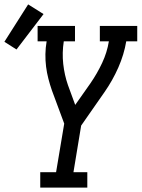

<svg xmlns="http://www.w3.org/2000/svg" viewBox="-89 -853 644 873"><path d="M94 0V-70H166L203 -291L147 -442Q138 -468 131 -495Q124 -522 120.5 -550Q117 -578 117.5 -607Q118 -636 123 -665H82V-735H252V-665H201Q193 -613 198.5 -562.5Q204 -512 220 -466L253 -376L322 -474Q353 -519 375.5 -567Q398 -615 406 -665H365V-735H535V-665H485Q475 -605 449 -546Q423 -487 386 -434L280 -282L245 -70H308V0ZM-14 -628 -69 -663 39 -833 109 -789Z"/></svg>

Font: Iosevka Curly Slab Oblique
Style: Regular
Weight: 400
Italic angle: -9°
Monospace: yes
Designer: Belleve Invis
Foundry: Belleve Invis
Version: Version 11.1.0; ttfautohint (v1.8.3)